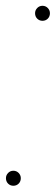

<svg xmlns="http://www.w3.org/2000/svg" viewBox="-26 -618 190 646"><path d="M19 7Q8.5 7 1.2 -0.2Q-6 -7.5 -6 -18.5Q-6 -28.5 1.2 -36Q8.5 -43.5 19 -43.5Q29.5 -43.5 36.8 -36Q44 -28.5 44 -18.5Q44 -7.5 36.8 -0.2Q29.5 7 19 7ZM117 -548Q106.5 -548 99.2 -555.2Q92 -562.5 92 -573.5Q92 -583.5 99.2 -591Q106.5 -598.5 117 -598.5Q127.5 -598.5 134.8 -591Q142 -583.5 142 -573.5Q142 -562.5 134.8 -555.2Q127.5 -548 117 -548Z"/></svg>

Font: Anybody ExtraExpanded Thin
Style: Italic
Weight: 100
Width: 8
Italic angle: -10°
Designer: Tyler Finck
Foundry: Etcetera Type Company
Version: Version 1.010; ttfautohint (v1.8.3) -l 8 -r 50 -G 200 -x 14 